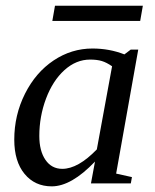

<svg xmlns="http://www.w3.org/2000/svg" viewBox="-20 -640 540 670"><path d="M385.3 -34.2 440.4 -22 436.5 0H297.4L311.5 -76.2Q229 10.3 160.6 10.3Q101.6 10.3 65.7 -33.2Q29.8 -76.7 29.8 -152.8Q29.8 -238.3 67.1 -312.7Q104.5 -387.2 167 -429Q229.5 -470.7 302.7 -470.7Q361.8 -470.7 414.1 -450.2L436 -466.8H462.4ZM371.1 -408.7Q352.1 -421.9 335.4 -427Q318.8 -432.1 294.4 -432.1Q245.6 -432.1 204.8 -395.3Q164.1 -358.4 140.6 -295.9Q117.2 -233.4 117.2 -165.5Q117.2 -113.3 138.7 -82Q160.2 -50.8 197.3 -50.8Q252.4 -50.8 317.9 -118.7ZM162.6 -566.9 171.9 -620.1H478.5L469.2 -566.9Z"/></svg>

Font: Tinos
Style: Italic
Weight: 400
Italic angle: -16.333°
Designer: Steve Matteson
Foundry: Monotype Imaging Inc.
Version: Version 1.32